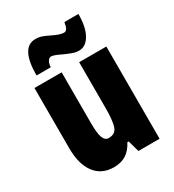

<svg xmlns="http://www.w3.org/2000/svg" viewBox="-187 -879 905 997"><g transform="rotate(-30 265.0 -381.0)"><path d="M480 0H353L334 -68H326Q306 -29 276 -9.5Q246 10 202 10Q129 10 89 -43Q49 -96 49 -193V-553H212V-246Q212 -189 221.5 -162Q231 -135 254 -135Q294 -135 305.5 -169Q317 -203 317 -280V-553H480ZM348 -605Q329 -605 310.5 -611.5Q292 -618 261 -632Q221 -652 205 -652Q195 -652 186.5 -640.5Q178 -629 176 -604H91Q91 -771 180 -771Q200 -771 217.5 -765Q235 -759 261 -746Q303 -725 326 -725Q338 -725 344.5 -736Q351 -747 355 -772H439Q439 -693 413.5 -649Q388 -605 348 -605Z"/></g></svg>

Font: Noto Sans UI CondBlack
Style: Regular
Weight: 900
Width: 3
Designer: Monotype Design Team
Foundry: Monotype Imaging Inc.
Version: Version 1.001